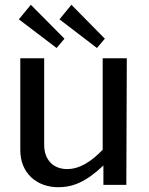

<svg xmlns="http://www.w3.org/2000/svg" viewBox="-20 -774 622 804"><path d="M261 -66C202 -66 165 -106 165 -167V-530H65V-145C65 -50 133 10 224 10C285 10 340 -12 413 -81V0H509L511 -530H410V-147C363 -98 314 -66 261 -66ZM109 -754 59 -693 217 -573 250 -612ZM279 -754 229 -693 386 -573 419 -612Z"/></svg>

Font: Bisquit Text
Style: Regular
Weight: 400
Version: Version 1.004;Glyphs 3.2.3 (3260)